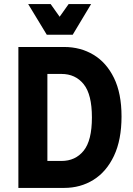

<svg xmlns="http://www.w3.org/2000/svg" viewBox="-20 -920 651 940"><path d="M70 0V-690H294Q374 -690 437.5 -652Q501 -614 538 -538.5Q575 -463 575 -350Q575 -235 538 -157Q501 -79 437.5 -39.5Q374 0 294 0ZM212 -132H281Q349 -132 389.5 -182Q430 -232 430 -345Q430 -458 389.5 -508Q349 -558 281 -558H212ZM426 -900 336 -750H209L118 -900H228L272 -838L316 -900Z"/></svg>

Font: Radio Canada Condensed
Style: Bold
Weight: 700
Width: 3
Designer: Charles Daoud, Etienne Aubert Bonn, Alexandre Saumier Demers, Jacques Le Bailly
Foundry: Radio-Canada
Version: Version 2.104; ttfautohint (v1.8.4.7-5d5b);gftools[0.9.28.de